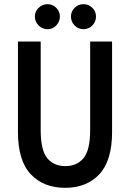

<svg xmlns="http://www.w3.org/2000/svg" viewBox="-20 -889 624 920"><path d="M66 -257V-690H175V-266Q175 -169 206.5 -131Q238 -93 293 -93Q348 -93 380 -131Q412 -169 412 -266V-690H517V-257Q517 -119 456 -54Q395 11 292 11Q189 11 127.5 -54Q66 -119 66 -257ZM147 -810Q147 -834 165 -851.5Q183 -869 208 -869Q232 -869 249.5 -851.5Q267 -834 267 -810Q267 -785 249.5 -767Q232 -749 208 -749Q183 -749 165 -767Q147 -785 147 -810ZM320 -810Q320 -834 337.5 -851.5Q355 -869 380 -869Q405 -869 422.5 -851.5Q440 -834 440 -810Q440 -785 422.5 -767Q405 -749 380 -749Q355 -749 337.5 -767Q320 -785 320 -810Z"/></svg>

Font: Radio Canada Condensed Medium
Style: Regular
Weight: 500
Width: 3
Designer: Charles Daoud, Etienne Aubert Bonn, Alexandre Saumier Demers, Jacques Le Bailly
Foundry: Radio-Canada
Version: Version 2.104; ttfautohint (v1.8.4.7-5d5b);gftools[0.9.28.de